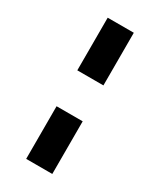

<svg xmlns="http://www.w3.org/2000/svg" viewBox="-179 -677 680 815"><g transform="rotate(30 161.0 -270.0)"><path d="M96.5 -358V-616H224.5V-358ZM96.5 76V-182H224.5V76Z"/></g></svg>

Font: Eczar
Style: Regular
Weight: 400
Designer: Vaibhav Singh
Foundry: Rosetta Type Foundry
Version: Version 2.000